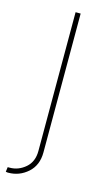

<svg xmlns="http://www.w3.org/2000/svg" viewBox="-132 -587 471 835"><g transform="rotate(15 104.0 -170.0)"><path d="M-11.4 181.8H-2.8Q36.9 181.8 68.5 154.5Q99.4 127.5 99.4 79.5V-545.5H122.2V79.5Q122.2 137.4 84.9 170.8Q46.9 204.5 -2.8 204.5Q-5 204.5 -7.5 204.4Q-9.9 204.2 -14.2 203.1Z"/></g></svg>

Font: Inter P Thin
Style: Regular
Weight: 100
Designer: Rasmus Andersson
Foundry: rsms
Version: Version 3.018;git-588b23468